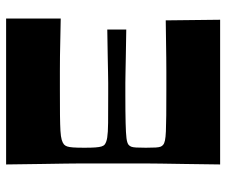

<svg xmlns="http://www.w3.org/2000/svg" viewBox="-76 -664 740 628"><g transform="rotate(90 294.0 -350.0)"><path d="M517.9 0H40.6V-178.6Q83.4 -177.9 112.1 -177.2Q140.8 -176.6 163.7 -176.2Q186.7 -175.9 211.9 -175.9Q237 -175.9 272.1 -175.9Q323.4 -175.9 356.1 -176.2Q388.8 -176.6 407.9 -177.7Q427.1 -178.9 437 -181.8Q446.8 -184.6 452.5 -189.3Q456.8 -193.3 459 -199.6Q461.2 -205.9 462.2 -218.8Q463.2 -231.8 463.2 -255.9Q463.2 -279.4 462.2 -292.3Q461.2 -305.3 459 -312.2Q456.8 -319.2 452.5 -322.6Q445.2 -328.2 430 -330.7Q414.8 -333.2 381.5 -333.6Q348.3 -333.9 287.6 -333.9Q266 -333.9 251.3 -333.9Q236.6 -333.9 218 -333.4Q199.3 -332.9 166.7 -332.4Q134 -331.9 76.7 -330.9V-393Q134 -392 166.7 -391.5Q199.3 -391 218 -390.5Q236.6 -390 251.3 -390Q266 -390 287.6 -390Q348.3 -390 382.2 -390.9Q416.1 -391.7 432 -393.7Q447.8 -395.7 453.8 -400.7Q457.5 -404 459.7 -409Q461.8 -414 462.5 -425.1Q463.2 -436.2 463.2 -457.1Q463.2 -478.2 462.5 -489.2Q461.8 -500.1 459.7 -505.4Q457.5 -510.7 453.8 -513.4Q449.5 -517.4 439.3 -519.6Q429.1 -521.8 409.6 -522.6Q390.1 -523.4 356.7 -523.8Q323.4 -524.1 272.1 -524.1Q238.7 -524.1 214.6 -524.1Q190.4 -524.1 167.8 -523.8Q145.1 -523.4 116.9 -523.1Q88.7 -522.8 46.6 -522.1L44.6 -700H517.9Q516.9 -628 516.3 -582Q515.6 -536 515.1 -505.5Q514.6 -475 514.6 -452.5Q514.6 -430 514.6 -406.5Q514.6 -383 514.6 -350Q514.6 -317 514.6 -293.5Q514.6 -270 514.6 -247.5Q514.6 -225 515.1 -194.5Q515.6 -164 516.3 -118Q516.9 -72 517.9 0Z"/></g></svg>

Font: Ojuju ExtraLight
Style: Regular
Weight: 200
Designer: Chisaokwu Joboson, Mirko Velimirovic
Foundry: Udi Foundry
Version: Version 1.000